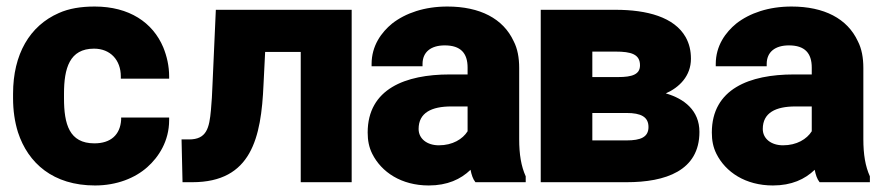

<svg xmlns="http://www.w3.org/2000/svg" viewBox="-20 -558 2702 588"><path d="M20 -257C20 -220 25 -185 35 -153C66 -58 143 10 271 10C338 10 394 -13 431 -46C466 -77 498 -126 498 -190V-198H351V-191C348 -145 319 -119 269 -119C192 -119 176 -178 176 -257V-271C176 -349 193 -409 268 -409C318 -409 350 -374 350 -324V-317H498V-324C498 -356 491 -386 480 -413C448 -489 376 -538 270 -538C228 -538 191 -532 160 -518C71 -479 20 -392 20 -271Z M536 -131 539 0H569C750 0 780 -136 787 -299L792 -399H901V0H1057V-528H641L631 -304C630 -271 628 -244 626 -221C621 -166 613 -131 559 -131Z M1106 -152C1106 -128 1110 -107 1120 -87C1148 -31 1209 10 1293 10C1350 10 1391 -9 1421 -38C1424 -23 1428 -10 1436 0H1590V-18C1576 -49 1570 -85 1570 -132V-350C1570 -381 1565 -409 1553 -432C1521 -501 1450 -538 1350 -538C1280 -538 1222 -518 1181 -486C1148 -459 1118 -418 1118 -362V-355H1274V-362C1274 -399 1300 -419 1342 -419C1391 -419 1412 -395 1412 -351V-330H1357C1222 -330 1106 -286 1106 -152ZM1262 -163C1262 -213 1302 -232 1362 -232H1412V-156C1397 -132 1366 -113 1324 -113C1288 -113 1262 -133 1262 -163Z M1636 0H1899C2018 0 2122 -35 2122 -154C2122 -220 2075 -256 2019 -272C2060 -290 2096 -325 2096 -378C2096 -403 2091 -424 2080 -444C2045 -506 1961 -528 1865 -528H1636ZM1794 -128V-212H1899C1943 -212 1966 -200 1966 -169C1966 -138 1942 -128 1899 -128ZM1794 -322V-400H1865C1913 -400 1940 -392 1940 -358C1940 -330 1916 -322 1873 -322Z M2160 -152C2160 -128 2164 -107 2174 -87C2202 -31 2263 10 2347 10C2404 10 2445 -9 2475 -38C2478 -23 2482 -10 2490 0H2644V-18C2630 -49 2624 -85 2624 -132V-350C2624 -381 2619 -409 2607 -432C2575 -501 2504 -538 2404 -538C2334 -538 2276 -518 2235 -486C2202 -459 2172 -418 2172 -362V-355H2328V-362C2328 -399 2354 -419 2396 -419C2445 -419 2466 -395 2466 -351V-330H2411C2276 -330 2160 -286 2160 -152ZM2316 -163C2316 -213 2356 -232 2416 -232H2466V-156C2451 -132 2420 -113 2378 -113C2342 -113 2316 -133 2316 -163Z"/></svg>

Font: Asimov Pro
Style: Blk
Weight: 900
Designer: Google
Version: Version 2.000980; 2014